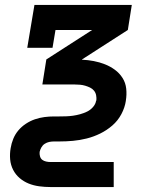

<svg xmlns="http://www.w3.org/2000/svg" viewBox="-20 -550 640 775"><path d="M184 205Q161 205 138.5 202Q116 199 96 191Q76 183 59.5 169Q43 155 33 135.5Q23 116 21 93.5Q19 71 23 48Q26 29 33.5 10.5Q41 -8 54 -23.5Q67 -39 84.5 -50.5Q102 -62 121 -68.5Q140 -75 159.5 -77.5Q179 -80 198 -80H219Q233 -80 247 -80.5Q261 -81 275 -83Q289 -85 303.5 -89Q318 -93 331.5 -99.5Q345 -106 355.5 -118Q366 -130 368 -144Q368 -144 368.5 -144Q369 -144 369 -144Q370 -155 368 -165.5Q366 -176 359.5 -184Q353 -192 343.5 -196.5Q334 -201 324 -204Q314 -207 303 -208Q292 -209 281 -209H151L167 -310L352 -429H204L192 -357H90L119 -530H512L496 -429L311 -310V-309Q335 -308 358.5 -303.5Q382 -299 403.5 -290.5Q425 -282 443.5 -268.5Q462 -255 474.5 -235.5Q487 -216 489.5 -192Q492 -168 488 -144H428H488Q488 -144 488 -144Q488 -144 488 -144V-143Q484 -116 470 -89.5Q456 -63 433.5 -43.5Q411 -24 384.5 -11Q358 2 330 9Q302 16 274.5 18.5Q247 21 219 21H198Q188 21 178.5 23Q169 25 160.5 30.5Q152 36 147 45Q142 54 140 63Q139 72 141.5 81Q144 90 150.5 95Q157 100 166 102Q175 104 184 104H439V205Z"/></svg>

Font: Iosevka Slab Extended
Style: Bold Italic
Weight: 700
Width: 7
Italic angle: -9°
Monospace: yes
Designer: Belleve Invis
Foundry: Belleve Invis
Version: Version 11.1.0; ttfautohint (v1.8.3)